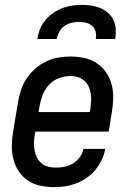

<svg xmlns="http://www.w3.org/2000/svg" viewBox="-20 -760 540 788"><path d="M202 8Q173 8 145 2Q117 -4 94.5 -19Q72 -34 57 -57Q42 -80 35 -106.5Q28 -133 28.5 -162Q29 -191 34 -221L54 -341Q58 -365 66 -390Q74 -415 89 -437.5Q104 -460 124.5 -478Q145 -496 169 -507.5Q193 -519 218 -523.5Q243 -528 268 -528Q298 -528 326 -522Q354 -516 376.5 -501Q399 -486 415 -463.5Q431 -441 438 -414Q445 -387 444.5 -358Q444 -329 439 -299L426 -220H125L123 -207Q120 -191 119.5 -174.5Q119 -158 122 -142.5Q125 -127 131.5 -113.5Q138 -100 150 -90Q162 -80 177.5 -76Q193 -72 209 -72Q227 -72 245 -75.5Q263 -79 279.5 -89Q296 -99 307.5 -115Q319 -131 322 -149H412Q408 -126 397.5 -104Q387 -82 371.5 -63Q356 -44 335.5 -30Q315 -16 293 -7.5Q271 1 247.5 4.5Q224 8 202 8ZM348 -300 351 -313Q353 -329 354 -345Q355 -361 352.5 -376.5Q350 -392 343.5 -405.5Q337 -419 325.5 -429Q314 -439 299.5 -443.5Q285 -448 269 -448Q246 -448 222.5 -439.5Q199 -431 182 -413Q165 -395 156 -372.5Q147 -350 143 -327L138 -300ZM133 -600Q136 -620 144 -640Q152 -660 166 -677Q180 -694 198 -706.5Q216 -719 235.5 -726.5Q255 -734 275.5 -737Q296 -740 316 -740Q336 -740 355.5 -737Q375 -734 392.5 -726.5Q410 -719 424 -706.5Q438 -694 446 -677Q454 -660 455 -640Q456 -620 453 -600H373Q376 -615 372.5 -629.5Q369 -644 358.5 -653.5Q348 -663 334 -666.5Q320 -670 305 -670Q290 -670 274 -666.5Q258 -663 244.5 -653.5Q231 -644 223.5 -629.5Q216 -615 213 -600Z"/></svg>

Font: Iosevka Term Curly Md Obl
Style: Regular
Weight: 500
Italic angle: -9°
Designer: Belleve Invis
Foundry: Belleve Invis
Version: Version 32.3.0